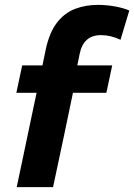

<svg xmlns="http://www.w3.org/2000/svg" viewBox="-20 -767 550 787"><path d="M48.5 0Q59.5 -53.5 70.5 -104Q81 -154 94 -216L104.5 -266Q110 -292 116.5 -323Q123 -354 130 -386.5H47L71 -499H154Q157.5 -516 161 -532.5Q164.5 -549 167.5 -564Q182.5 -634.5 213.8 -674.5Q245 -714.5 288 -730.8Q331 -747 381 -747Q416 -747 450.8 -740.8Q485.5 -734.5 510 -724L474 -604Q434 -623 393.5 -623Q322 -623 306.5 -546Q304.5 -536 301.5 -521.5L297 -499H440L416 -386.5H279L243.5 -216.5Q230 -153.5 219.5 -103.5Q209 -53.5 197.5 0Z"/></svg>

Font: Heraclito
Style: Bold Italic
Weight: 700
Italic angle: -12°
Designer: Kostas Bartsokas (font) & Cristiano Sobral (main changes)
Foundry: Kostas Bartsokas (font) & Cristiano Sobral (main changes)
Version: Version 1.00;July 8, 2020;FontCreator 13.0.0.2655 64-bit